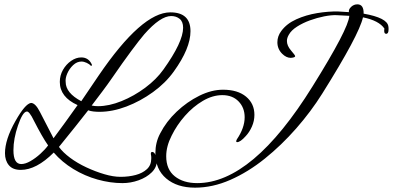

<svg xmlns="http://www.w3.org/2000/svg" viewBox="-20 -736 1813 886"><path d="M545 109Q489 109 430 92.5Q371 76 318.5 44Q266 12 228 -32Q148 48 76 48Q39 48 21 26.5Q3 5 3 -29Q3 -92 51 -177Q96 -257 123 -261Q143 -261 164 -220L227 -98Q280 -169 338 -251Q256 -288 256 -358Q256 -388 270.5 -413.5Q285 -439 308 -455Q331 -471 355 -471Q388 -471 403 -440Q405 -437 403.5 -434Q402 -431 400 -432Q393 -440 380 -446Q367 -452 356 -452Q335 -452 317.5 -435.5Q300 -419 290.5 -397Q281 -375 283 -358Q283 -307 355 -269Q372 -294 392 -323.5Q412 -353 435 -387Q634 -679 766 -679Q859 -679 859 -592Q859 -513 782 -406Q744 -353 686 -311Q628 -269 563.5 -244.5Q499 -220 439 -220Q425 -220 411.5 -221.5Q398 -223 387 -227Q361 -193 327 -151Q293 -109 252 -58Q270 -33 303.5 -8Q337 17 379 36.5Q421 56 462 68Q503 80 536 80Q574 80 606 71.5Q638 63 658 44.5Q678 26 678 -4Q678 -8 678 -12Q678 -16 677 -20Q677 -22 676.5 -23Q676 -24 676 -25Q676 -35 682 -35Q692 -35 698 -19.5Q704 -4 704 5Q704 36 680 59.5Q656 83 619.5 96Q583 109 545 109ZM432 -246Q483 -246 541 -269.5Q599 -293 650.5 -331.5Q702 -370 734 -415Q825 -542 825 -608Q825 -636 809 -649Q793 -662 770 -662Q720 -662 646 -578Q623 -551 585.5 -500.5Q548 -450 497 -376Q477 -347 453 -315Q429 -283 403 -249Q417 -246 432 -246ZM78 21Q97 21 120.5 7.5Q144 -6 166 -26Q188 -46 202 -65Q188 -85 172 -113Q156 -141 137 -178Q114 -226 102 -221Q84 -218 63 -157Q42 -96 42 -43Q42 21 78 21ZM880 130Q797 130 747 87.5Q697 45 697 -29Q697 -79 719 -120Q747 -175 795 -220.5Q843 -266 899.5 -294Q956 -322 1009 -322Q1077 -322 1115.5 -290Q1154 -258 1154 -206Q1154 -178 1142.5 -152Q1131 -126 1114 -108Q1089 -80 1074 -80Q1070 -80 1070 -84Q1070 -87 1073 -93Q1109 -146 1109 -195Q1109 -239 1081 -268Q1053 -297 1006 -297Q961 -297 916 -270.5Q871 -244 833.5 -201.5Q796 -159 772 -110Q747 -61 747 -15Q747 46 786.5 77.5Q826 109 890 109Q1145 109 1422 -337Q1588 -603 1592 -663L1533 -666Q1509 -667 1476 -660.5Q1443 -654 1410 -642Q1377 -630 1350.5 -613Q1324 -596 1313 -576Q1304 -561 1304 -547Q1304 -525 1323 -503Q1342 -481 1342 -477Q1342 -472 1330 -470Q1327 -469 1322 -469Q1301 -469 1282 -488Q1260 -510 1260 -541Q1260 -569 1278 -593Q1303 -627 1347.5 -647Q1392 -667 1443.5 -675.5Q1495 -684 1541 -683Q1550 -683 1590 -680Q1588 -693 1600.5 -704.5Q1613 -716 1629 -716Q1659 -716 1658 -673Q1766 -654 1772 -615Q1773 -611 1773 -607Q1773 -603 1773 -600Q1773 -580 1762 -580Q1753 -580 1753 -593Q1753 -595 1753 -598Q1753 -601 1754 -604Q1729 -641 1655 -656Q1637 -575 1467 -304Q1415 -221 1347 -143.5Q1279 -66 1202 -4Q1125 58 1043 94Q961 130 880 130Z"/></svg>

Font: Alex Brush
Style: Regular
Weight: 400
Designer: Robert E. Leuschke
Foundry: Robert E. Leuschke
Version: Version 1.111; ttfautohint (v1.8.4.7-5d5b)